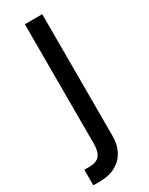

<svg xmlns="http://www.w3.org/2000/svg" viewBox="-217 -560 624 803"><g transform="rotate(-30 95.0 -158.5)"><path d="M64.9 -522.5H148.9V64.9Q149.4 105.5 133.1 137Q116.7 168.5 85.2 186.3Q53.7 204.1 7.8 204.1H-23.9V128.9H1.5Q34.7 128.9 49.8 110.8Q64.9 92.8 64.9 55.2Z"/></g></svg>

Font: Inter 28pt
Style: Regular
Weight: 400
Designer: Rasmus Andersson
Foundry: rsms
Version: Version 4.001;git-66647c0bb